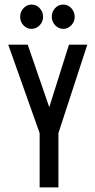

<svg xmlns="http://www.w3.org/2000/svg" viewBox="-20 -818 415 838"><path d="M153 0V-237L16 -623H101L195 -350L281 -623H361L235 -237V0ZM117 -692Q97 -692 82.5 -707.5Q68 -723 68 -745Q68 -766 82.5 -782Q97 -798 117 -798Q139 -798 153.5 -782Q168 -766 168 -745Q168 -723 153 -707.5Q138 -692 117 -692ZM256 -692Q236 -692 221 -707.5Q206 -723 206 -745Q206 -767 220.5 -782.5Q235 -798 256 -798Q277 -798 291.5 -782Q306 -766 306 -745Q306 -723 291 -707.5Q276 -692 256 -692Z"/></svg>

Font: Inconsolata Condensed SemiBold
Style: Regular
Weight: 600
Width: 3
Monospace: yes
Designer: Raph Levien, Cyreal, Brenton Simpson
Foundry: Raph Levien, Cyreal, Google
Version: Version 3.100; ttfautohint (v1.8.4.7-5d5b)